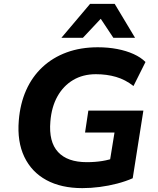

<svg xmlns="http://www.w3.org/2000/svg" viewBox="-20 -960 813 991"><path d="M405 11Q296 11 219.5 -30.5Q143 -72 105.5 -150.5Q68 -229 77 -338Q84 -425 115 -494.5Q146 -564 199 -613.5Q252 -663 324 -689.5Q396 -716 485 -716Q538 -716 585 -707Q632 -698 669.5 -681Q707 -664 731 -640L669 -516Q627 -549 579 -563Q531 -577 475 -577Q408 -577 357.5 -547Q307 -517 276.5 -462.5Q246 -408 240 -333Q231 -228 279.5 -175.5Q328 -123 428 -123Q471 -123 508 -129Q545 -135 579 -148L540 -85L571 -276H419L436 -389H720L665 -40Q629 -24 585 -12.5Q541 -1 495 5Q449 11 405 11ZM297 -765 445 -940H572L677 -765H565L500 -863L408 -765Z"/></svg>

Font: Nunito Sans 9pt ExtraBold
Style: Italic
Weight: 800
Italic angle: -9°
Version: Version 3.101;gftools[0.9.27]